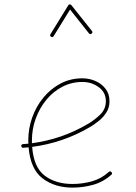

<svg xmlns="http://www.w3.org/2000/svg" viewBox="-20 -854 622 875"><path d="M487.3 -57.6Q450.2 -24.4 404.1 -11.7Q357.9 1 310.1 1Q229.5 1 174.1 -41Q118.7 -83 110.4 -182.6Q98.1 -181.6 85.9 -180.7Q78.1 -179.7 77.1 -188.5Q76.2 -196.3 85 -197.3Q97.2 -198.2 109.4 -199.2Q108.9 -207 108.9 -214.8Q108.9 -268.1 126.7 -318.4Q144.5 -368.7 177.5 -408.9Q210.4 -449.2 255.6 -473.1Q300.8 -497.1 355.5 -497.1Q386.7 -497.1 414.8 -484.9Q442.9 -472.7 460.9 -449.5Q479 -426.3 479 -393.1Q479 -363.3 464.6 -341.1Q450.2 -318.8 429.9 -302.7Q409.7 -286.6 391.6 -275.9Q268.6 -203.1 126.5 -184.6Q133.8 -90.8 184.1 -53.2Q234.4 -15.6 310.1 -15.6Q356.4 -15.6 399.4 -27.8Q442.4 -40 475.6 -70.3Q482.4 -76.2 487.8 -69.8Q493.7 -63 487.3 -57.6ZM355.5 -480.5Q305.7 -480.5 263.4 -458.3Q221.2 -436 190.4 -398.2Q159.7 -360.4 142.6 -313Q125.5 -265.6 125.5 -214.8Q125.5 -208 125.5 -201.2Q263.7 -219.7 382.8 -290.5Q410.2 -306.6 436.3 -331.5Q462.4 -356.4 462.4 -393.1Q462.4 -433.1 429.9 -456.8Q397.5 -480.5 355.5 -480.5ZM212.9 -686.5Q205.6 -690.9 210 -698.2L291 -829.6Q293.5 -834.5 298.3 -834Q303.2 -833.5 305.2 -830.6L398.9 -712.9Q404.3 -706.5 397.5 -700.7Q391.1 -695.3 385.3 -702.1L299.3 -810.5L224.6 -689.5Q220.2 -682.1 212.9 -686.5Z"/></svg>

Font: Mikhak-FD Thin
Style: Regular
Weight: 100
Designer: Amin Abedi
Version: Version 3.2